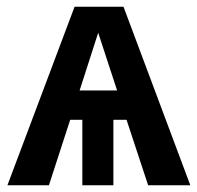

<svg xmlns="http://www.w3.org/2000/svg" viewBox="-20 -549 585 569"><path d="M544 0 346 -529H201L2 0H125L188 -194H224V0H316V-194H355L419 0ZM271 -452 327 -281H216Z"/></svg>

Font: Fira Sans Medium
Style: Regular
Weight: 500
Designer: Carrois Corporate & Edenspiekermann AG
Foundry: Carrois Corporate GbR & Edenspiekermann AG
Version: Version 4.203